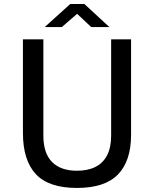

<svg xmlns="http://www.w3.org/2000/svg" viewBox="-20 -917 744 947"><path d="M359.5 10Q220.2 10 156.7 -58.2Q93.1 -126.5 93.1 -261.5V-723H193.9V-247.9Q193.9 -161.8 236.5 -118.3Q279.2 -74.9 359.5 -74.9Q413.2 -74.9 450.9 -93.8Q488.6 -112.8 508.4 -151.4Q528.2 -190.1 528.2 -247.9V-723H626.5V-252.1Q626.5 -123.4 562 -56.7Q497.6 10 359.5 10ZM360.4 -848.9 285 -783.5H200.5L326.6 -897.4H396.1L519.5 -783.5H429.9Z"/></svg>

Font: Public Sans VF
Style: Regular
Weight: 400
Designer: Pablo Impallari, Rodrigo Fuenzalida (Modified by Dan O. Williams and USWDS)
Version: Version 1.003